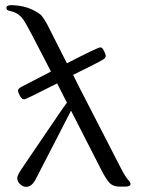

<svg xmlns="http://www.w3.org/2000/svg" viewBox="-20 -714 568 746"><path d="M5 -683Q5 -694 24 -694H28Q73 -692 103.5 -677.5Q134 -663 143 -651.5Q152 -640 163 -620L240 -468Q360 -530 370 -530Q377 -530 383 -518Q390 -506 391 -496Q390 -489 381 -483Q372 -477 344 -463L264 -423L288 -375L450 -60Q459 -42 467 -30Q475 -18 479 -14Q483 -10 485 -6.5Q487 -3 487 1Q487 11 467 11H443Q420 11 406.5 -2.5Q393 -16 373 -55L256 -284L120 -20Q104 12 82 12Q69 12 58 1.5Q47 -9 47 -22Q47 -32 62 -55L215 -280Q225 -295 240 -315L202 -390Q81 -328 74 -328Q65 -328 57.5 -341.5Q50 -355 50 -363Q51 -370 64 -377Q65 -378 178 -436Q86 -616 72 -636Q55 -661 28 -669Q25 -670 17 -672Q5 -674 5 -683Z"/></svg>

Font: CMU Serif
Style: Roman
Weight: 500
Version: Version 0.7.0